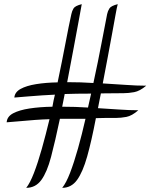

<svg xmlns="http://www.w3.org/2000/svg" viewBox="-20 -741 725 923"><path d="M106 162Q124 140 143 91Q162 42 181 -25.5Q200 -93 218 -168Q184 -167 149.5 -164.5Q115 -162 72 -158L12 -153Q14 -181 43.5 -196.5Q73 -212 122 -219.5Q171 -227 232 -228Q234 -239 237.5 -257.5Q241 -276 244 -286Q214 -285 181.5 -282.5Q149 -280 109 -277L49 -272Q51 -298 79 -313.5Q107 -329 153.5 -336.5Q200 -344 257 -345Q279 -450 295 -534.5Q311 -619 323 -673Q326 -688 333.5 -700.5Q341 -713 373 -721Q370 -703 359.5 -647Q349 -591 334.5 -512.5Q320 -434 303 -346Q337 -346 368 -345Q399 -344 429 -342Q452 -448 468 -533Q484 -618 495 -673Q498 -688 506 -700.5Q514 -713 546 -721Q542 -707 535.5 -670.5Q529 -634 519.5 -582.5Q510 -531 498.5 -469Q487 -407 474 -340Q529 -337 583.5 -333Q638 -329 683 -329Q652 -303 625 -298Q598 -293 574 -293Q543 -293 516 -292.5Q489 -292 465 -292Q462 -275 457.5 -254.5Q453 -234 451 -221Q501 -218 552 -214.5Q603 -211 645 -211Q614 -184 587.5 -179Q561 -174 537 -174Q510 -174 487 -174Q464 -174 441 -173Q420 -63 399 11.5Q378 86 350.5 124Q323 162 279 162Q298 139 317 89.5Q336 40 355 -27.5Q374 -95 391 -170H268Q245 -61 225.5 13Q206 87 178.5 124.5Q151 162 106 162ZM403 -224 418 -291Q380 -291 350 -290.5Q320 -290 291 -289L279 -228Q311 -228 342.5 -227Q374 -226 403 -224Z"/></svg>

Font: Dancing Script Medium
Style: Regular
Weight: 500
Designer: Pablo Impallari
Foundry: Pablo Impallari
Version: Version 2.000